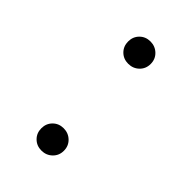

<svg xmlns="http://www.w3.org/2000/svg" viewBox="-153 -513 582 582"><g transform="rotate(45 137.5 -222.0)"><path d="M137.7 -456.1Q158.2 -456.1 172.4 -442.4Q186.5 -428.7 186.5 -408.2Q186.5 -387.7 172.4 -374Q158.2 -360.4 137.7 -360.4Q117.2 -360.4 103.5 -374Q89.8 -387.7 89.8 -408.2Q89.8 -428.7 103.5 -442.4Q117.2 -456.1 137.7 -456.1ZM137.7 -84Q158.2 -84 172.4 -70.3Q186.5 -56.6 186.5 -36.1Q186.5 -15.6 172.4 -2Q158.2 11.7 137.7 11.7Q117.2 11.7 103.5 -2Q89.8 -15.6 89.8 -36.1Q89.8 -56.6 103.5 -70.3Q117.2 -84 137.7 -84Z"/></g></svg>

Font: Lohit Tamil
Style: Regular
Weight: 400
Version: 2.91.1